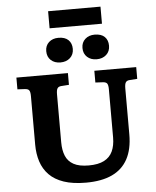

<svg xmlns="http://www.w3.org/2000/svg" viewBox="-69 -1166 1009 1238"><g transform="rotate(-5 435.5 -547.5)"><path d="M437.5 14Q352 14 293.5 -6Q235 -26 199.5 -62.5Q164 -99 147.7 -149Q131.5 -199 131.5 -258.5V-573Q131.5 -599 124.7 -609.7Q118 -620.5 95.5 -621.5L48.5 -624V-700H382V-624L332.5 -620.5Q314.5 -619.5 307.3 -608.5Q300 -597.5 300 -569.5V-259Q300 -207.5 315.3 -171Q330.5 -134.5 366.3 -114.8Q402 -95 464 -95Q526 -95 563.7 -114.5Q601.5 -134 618.7 -171.3Q636 -208.5 636 -261V-573Q636 -599 629.2 -609.7Q622.5 -620.5 600 -621.5L553 -624V-700H824V-624L774.5 -620.5Q756.5 -619.5 749.3 -608.5Q742 -597.5 742 -569.5V-271.5Q742 -176 707.8 -112.5Q673.5 -49 606 -17.5Q538.5 14 437.5 14ZM575 -772.5Q537.5 -772.5 513.5 -794.3Q489.5 -816 489.5 -853Q489.5 -888.5 513.5 -910.3Q537.5 -932 575 -932Q618 -932 639.8 -910.5Q661.5 -889 661.5 -853Q661.5 -816.5 637.3 -794.5Q613 -772.5 575 -772.5ZM340.5 -772.5Q302.5 -772.5 278.7 -794.3Q255 -816 255 -853Q255 -888.5 278.7 -910.3Q302.5 -932 340.5 -932Q383 -932 405 -910.5Q427 -889 427 -853Q427 -816.5 402.8 -794.5Q378.5 -772.5 340.5 -772.5ZM289.5 -998V-1108.5H628.5V-998Z"/></g></svg>

Font: Literata Variable Black
Style: Regular
Weight: 900
Designer: Latin by Veronika Burian and Jose Scaglione. Greek by Irene Vlachou. Cyrillic by Vera Evstafieva.
Foundry: TypeTogether
Version: Version 3.021